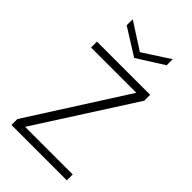

<svg xmlns="http://www.w3.org/2000/svg" viewBox="-224 -801 873 873"><g transform="rotate(45 212.0 -365.0)"><path d="M383 -543V-505L84 -38H390V0H34V-38L332 -505H41V-543ZM213 -647 341 -730V-691L213 -610L84 -691V-730Z"/></g></svg>

Font: Poppins ExtraLight
Style: Regular
Weight: 275
Designer: Ninad Kale (Devanagari), Jonny Pinhorn (Latin)
Foundry: Indian Type Foundry
Version: Version 3.200;PS 1.000;hotconv 16.6.54;makeotf.lib2.5.65590